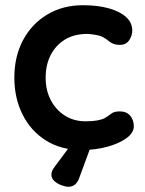

<svg xmlns="http://www.w3.org/2000/svg" viewBox="-20 -565 555 736"><path d="M298 -545Q355 -545 397.5 -533Q440 -521 463.5 -499.5Q487 -478 487 -448Q487 -428 475 -410.5Q463 -393 440 -393Q424 -393 413.5 -397.5Q403 -402 395 -409Q387 -416 376 -422Q366 -428 345.5 -431.5Q325 -435 315 -435Q264 -435 228.5 -413Q193 -391 174 -353.5Q155 -316 155 -267Q155 -219 174.5 -181.5Q194 -144 228.5 -122Q263 -100 308 -100Q333 -100 351 -103Q369 -106 381 -112Q395 -120 406 -129Q417 -138 439 -138Q465 -138 479 -121.5Q493 -105 493 -81Q493 -56 465 -35.5Q437 -15 391.5 -2.5Q346 10 293 10Q214 10 156 -26.5Q98 -63 66.5 -126Q35 -189 35 -267Q35 -349 68.5 -411.5Q102 -474 161.5 -509.5Q221 -545 298 -545ZM242 151Q232 151 216.5 145.5Q201 140 189 129.5Q177 119 177 105Q177 90 189 75L267 -30H338L283 119Q271 151 242 151Z"/></svg>

Font: Quicksand Light
Style: Bold
Weight: 700
Version: Version 3.004